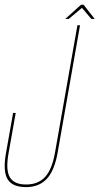

<svg xmlns="http://www.w3.org/2000/svg" viewBox="-24 -781 418 806"><path d="M85 4.5Q139.5 4.5 172 -29.8Q204.5 -64 218 -140.5L312 -675H301L207 -141Q194.5 -69.5 165.2 -38Q136 -6.5 85.5 -6.5Q35.5 -6.5 17.5 -36.5Q-0.5 -66.5 11.5 -135.5L42 -307H31L0.5 -135Q-12 -61 8.2 -28.2Q28.5 4.5 85 4.5ZM250 -701.5H264.5L320 -748L359.5 -701.5H373.5L327 -761H316Z"/></svg>

Font: Anybody Thin Condensed
Style: Italic
Weight: 100
Width: 3
Italic angle: -10°
Version: Version 1.113;gftools[0.9.25]